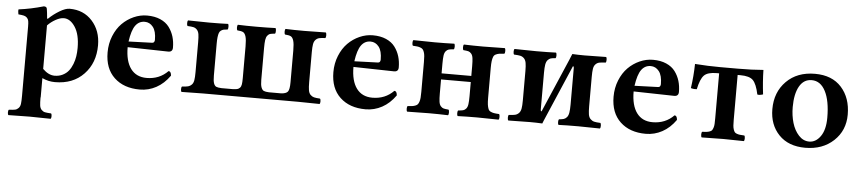

<svg xmlns="http://www.w3.org/2000/svg" viewBox="-41 -688 5228 1166"><g transform="rotate(5 2572.5 -104.5)"><path d="M215.8 -329.1V-64Q251 -28.8 288.1 -28.8Q315.4 -28.8 337.4 -39.8Q359.4 -50.8 373.3 -68.4Q387.2 -85.9 396.5 -109.9Q405.8 -133.8 409.4 -158.2Q413.1 -182.6 413.1 -209Q413.1 -290.5 383.3 -336.2Q353.5 -381.8 314 -381.8Q292.5 -381.8 264.9 -366.7Q237.3 -351.6 215.8 -329.1ZM29.8 233.9Q25.4 229.5 25.4 217.5Q25.4 205.6 29.8 201.2Q55.7 199.7 67.4 197.3Q79.1 194.8 88.4 185.1Q97.7 175.3 99.9 158.7Q102.1 142.1 102.1 109.9V-311Q102.1 -334 99.9 -345.9Q97.7 -357.9 89.8 -365.7Q82 -373.5 70.8 -376.2Q59.6 -378.9 37.1 -380.9Q35.6 -385.7 34.7 -396Q33.7 -406.2 35.2 -411.1Q108.9 -420.4 187 -442.9Q204.6 -442.9 206.1 -429.2Q209.5 -410.2 212.9 -370.1H217.8Q247.6 -398.9 283.7 -420.4Q319.8 -441.9 344.2 -441.9Q429.7 -441.9 482.4 -383.3Q535.2 -324.7 535.2 -235.8Q535.2 -127.9 469.2 -59.1Q403.3 9.8 293.9 9.8Q253.4 9.8 215.8 -7.8V109.9H214.8Q214.8 142.1 217 158.7Q219.2 175.3 228.5 185.1Q237.8 194.8 249.5 197.3Q261.2 199.7 287.1 201.2Q291.5 205.6 291.5 217.5Q291.5 229.5 287.1 233.9Q266.6 233.4 223.6 232.9Q180.7 232.4 159.2 231.9Q107.9 231.9 29.8 233.9Z M717.8 -274.9 861.3 -279.8Q869.1 -279.8 872.8 -285.6Q876.5 -291.5 876.5 -298.8Q876.5 -351.6 856.2 -377.2Q835.9 -402.8 805.7 -402.8Q770.5 -402.8 749 -373.3Q727.5 -343.8 717.8 -274.9ZM975.6 -117.2Q990.7 -117.2 992.7 -90.8Q957.5 -41 910.6 -15.6Q863.8 9.8 810.5 9.8Q712.9 9.8 654.8 -44.9Q596.7 -99.6 596.7 -198.2Q596.7 -252 615.5 -298.3Q634.3 -344.7 665 -375.7Q695.8 -406.7 735.4 -424.3Q774.9 -441.9 816.4 -441.9Q862.8 -441.9 897.5 -426.8Q932.1 -411.6 951.7 -385.3Q971.2 -358.9 980.5 -327.9Q989.7 -296.9 989.7 -261.2Q989.7 -234.9 963.4 -234.9L715.3 -240.2Q715.3 -154.8 749 -109.4Q782.7 -64 845.7 -64Q923.8 -64 975.6 -117.2Z M1064.9 2Q1060.5 -2.4 1060.5 -14.4Q1060.5 -26.4 1064.9 -30.8Q1089.8 -32.2 1102.1 -35.4Q1114.3 -38.6 1123.8 -48.3Q1133.3 -58.1 1136.2 -75.7Q1139.2 -93.3 1139.2 -125V-307.1Q1139.2 -338.9 1136.5 -356Q1133.8 -373 1124.5 -383.1Q1115.2 -393.1 1103 -396Q1090.8 -398.9 1066.4 -399.9Q1062.5 -404.3 1062.5 -417Q1062.5 -429.7 1066.4 -434.1Q1142.6 -432.1 1195.3 -432.1Q1263.2 -432.1 1311 -434.1Q1314.5 -429.7 1314.5 -417Q1314.5 -404.3 1311 -399.9Q1295.9 -398.9 1287.4 -397Q1278.8 -395 1271 -389.6Q1263.2 -384.3 1259.5 -374.3Q1255.9 -364.3 1253.9 -348.1Q1252 -332 1252 -307.1V-113.8Q1252 -82 1257.3 -66.9Q1262.7 -51.8 1272.5 -47.4Q1282.2 -43 1304.2 -42H1376Q1392.6 -43 1401.1 -45.2Q1409.7 -47.4 1416.7 -54.7Q1423.8 -62 1426 -75.7Q1428.2 -89.4 1428.2 -113.8V-307.1Q1428.2 -348.1 1422.4 -367.4Q1416.5 -386.7 1405.5 -392.6Q1394.5 -398.4 1370.1 -399.9Q1366.2 -404.3 1366.2 -417Q1366.2 -429.7 1370.1 -434.1Q1418 -432.1 1484.4 -432.1Q1552.2 -432.1 1600.1 -434.1Q1603.5 -429.7 1603.5 -417Q1603.5 -404.3 1600.1 -399.9Q1581.1 -398.4 1571.3 -395.8Q1561.5 -393.1 1553.7 -383.3Q1545.9 -373.5 1543.5 -356Q1541 -338.4 1541 -307.1V-113.8Q1541 -82.5 1546.9 -67.1Q1552.7 -51.8 1562.5 -47.4Q1572.3 -43 1593.3 -42H1667Q1698.2 -43.5 1708.7 -56.6Q1719.2 -69.8 1719.2 -113.8V-307.1Q1719.2 -348.1 1713.4 -367.4Q1707.5 -386.7 1696.5 -392.6Q1685.5 -398.4 1661.1 -399.9Q1656.7 -404.3 1656.7 -417Q1656.7 -429.7 1661.1 -434.1Q1710.9 -432.1 1775.4 -432.1Q1830.1 -432.1 1906.2 -434.1Q1910.6 -429.7 1910.6 -417Q1910.6 -404.3 1906.2 -399.9Q1881.8 -398.9 1869.4 -396Q1856.9 -393.1 1847.4 -383.1Q1837.9 -373 1835 -355.7Q1832 -338.4 1832 -307.1V-125Q1832 -93.3 1835 -75.7Q1837.9 -58.1 1847.4 -48.3Q1856.9 -38.6 1869.1 -35.4Q1881.3 -32.2 1906.2 -30.8Q1910.6 -26.4 1910.6 -14.4Q1910.6 -2.4 1906.2 2Q1828.1 0 1775.4 0H1196.3Q1143.1 0 1064.9 2Z M2094.2 -274.9 2237.8 -279.8Q2245.6 -279.8 2249.3 -285.6Q2252.9 -291.5 2252.9 -298.8Q2252.9 -351.6 2232.7 -377.2Q2212.4 -402.8 2182.1 -402.8Q2147 -402.8 2125.5 -373.3Q2104 -343.8 2094.2 -274.9ZM2352.1 -117.2Q2367.2 -117.2 2369.1 -90.8Q2334 -41 2287.1 -15.6Q2240.2 9.8 2187 9.8Q2089.4 9.8 2031.2 -44.9Q1973.1 -99.6 1973.1 -198.2Q1973.1 -252 1991.9 -298.3Q2010.7 -344.7 2041.5 -375.7Q2072.3 -406.7 2111.8 -424.3Q2151.4 -441.9 2192.9 -441.9Q2239.3 -441.9 2273.9 -426.8Q2308.6 -411.6 2328.1 -385.3Q2347.7 -358.9 2356.9 -327.9Q2366.2 -296.9 2366.2 -261.2Q2366.2 -234.9 2339.8 -234.9L2091.8 -240.2Q2091.8 -154.8 2125.5 -109.4Q2159.2 -64 2222.2 -64Q2300.3 -64 2352.1 -117.2Z M2440.4 2Q2436 -2.4 2436 -15.1Q2436 -27.8 2440.4 -32.2Q2457.5 -33.2 2467.3 -34.4Q2477.1 -35.6 2486.8 -39.3Q2496.6 -43 2501.2 -48.6Q2505.9 -54.2 2509.5 -64.7Q2513.2 -75.2 2514.4 -89.4Q2515.6 -103.5 2515.6 -125V-307.1Q2515.6 -328.6 2514.4 -342.8Q2513.2 -356.9 2509.5 -367.4Q2505.9 -377.9 2501.2 -383.5Q2496.6 -389.2 2486.8 -392.8Q2477.1 -396.5 2467.3 -397.7Q2457.5 -398.9 2440.4 -399.9Q2436 -404.3 2436 -417Q2436 -429.7 2440.4 -434.1Q2524.4 -432.1 2571.8 -432.1Q2633.8 -432.1 2689.5 -434.1Q2693.8 -429.7 2693.8 -417Q2693.8 -404.3 2689.5 -399.9Q2669.4 -398.4 2659.4 -395.8Q2649.4 -393.1 2641.4 -383.5Q2633.3 -374 2630.9 -356.4Q2628.4 -338.9 2628.4 -307.1V-248H2809.6V-307.1Q2809.6 -338.9 2807.1 -356.4Q2804.7 -374 2796.6 -383.5Q2788.6 -393.1 2778.6 -395.8Q2768.6 -398.4 2748.5 -399.9Q2744.1 -404.3 2744.1 -417Q2744.1 -429.7 2748.5 -434.1Q2804.2 -432.1 2865.7 -432.1Q2917.5 -432.1 2997.6 -434.1Q3002 -429.7 3002 -417Q3002 -404.3 2997.6 -399.9Q2977.1 -398.9 2966.1 -397Q2955.1 -395 2945.3 -390.1Q2935.5 -385.3 2931.4 -374.8Q2927.2 -364.3 2925 -348.6Q2922.9 -333 2922.9 -307.1V-125Q2922.9 -99.1 2925 -83.5Q2927.2 -67.9 2931.4 -57.4Q2935.5 -46.9 2945.3 -42Q2955.1 -37.1 2966.1 -35.2Q2977.1 -33.2 2997.6 -32.2Q3002 -27.8 3002 -15.1Q3002 -2.4 2997.6 2Q2915.5 0 2866.7 0Q2804.2 0 2748.5 2Q2744.1 -2.4 2744.1 -15.1Q2744.1 -27.8 2748.5 -32.2Q2768.6 -33.7 2778.6 -36.4Q2788.6 -39.1 2796.6 -48.6Q2804.7 -58.1 2807.1 -75.7Q2809.6 -93.3 2809.6 -125V-210.9H2628.4V-125Q2628.4 -93.3 2630.9 -75.7Q2633.3 -58.1 2641.4 -48.6Q2649.4 -39.1 2659.4 -36.4Q2669.4 -33.7 2689.5 -32.2Q2693.8 -27.8 2693.8 -15.1Q2693.8 -2.4 2689.5 2Q2633.8 0 2572.8 0Q2522.5 0 2440.4 2Z M3253.4 -70.8 3395.5 -400.9Q3397.9 -406.7 3402.3 -417.7Q3406.7 -428.7 3409.2 -434.1Q3445.3 -432.1 3483.4 -432.1Q3531.2 -432.1 3615.2 -434.1Q3619.6 -429.7 3619.6 -417Q3619.6 -404.3 3615.2 -399.9Q3589.8 -398.9 3576.9 -396.2Q3564 -393.6 3554.2 -383.5Q3544.4 -373.5 3541.5 -355.7Q3538.6 -337.9 3538.6 -306.2V-127Q3538.6 -95.2 3541.5 -77.4Q3544.4 -59.6 3554.4 -49.6Q3564.5 -39.6 3577.1 -36.4Q3589.8 -33.2 3615.2 -32.2Q3619.6 -27.8 3619.6 -15.1Q3619.6 -2.4 3615.2 2Q3533.2 0 3483.4 0Q3409.2 0 3363.3 2Q3358.9 -2.4 3358.9 -15.1Q3358.9 -27.8 3363.3 -32.2Q3381.8 -33.7 3391.8 -36.9Q3401.9 -40 3410.4 -49.6Q3418.9 -59.1 3422.1 -77.6Q3425.3 -96.2 3425.3 -127V-349.1Q3425.3 -360.8 3419.4 -360.8L3277.3 -29.8Q3275.9 -25.9 3270.8 -14.6Q3265.6 -3.4 3264.2 2Q3226.1 0 3189.5 0Q3141.1 0 3057.1 2Q3052.7 -2.4 3052.7 -15.1Q3052.7 -27.8 3057.1 -32.2Q3082.5 -33.2 3095.5 -36.4Q3108.4 -39.6 3118.2 -49.6Q3127.9 -59.6 3131.1 -77.4Q3134.3 -95.2 3134.3 -127V-306.2Q3134.3 -337.9 3131.1 -355.7Q3127.9 -373.5 3118.2 -383.3Q3108.4 -393.1 3095.5 -396Q3082.5 -398.9 3057.1 -399.9Q3052.7 -404.3 3052.7 -417Q3052.7 -429.7 3057.1 -434.1Q3139.2 -432.1 3189.5 -432.1Q3263.7 -432.1 3309.6 -434.1Q3314 -429.7 3314 -417Q3314 -404.3 3309.6 -399.9Q3291 -398.9 3281 -396Q3271 -393.1 3262.5 -383.5Q3253.9 -374 3250.7 -355.5Q3247.6 -336.9 3247.6 -306.2V-83Q3247.6 -70.8 3253.4 -70.8Z M3802.2 -274.9 3945.8 -279.8Q3953.6 -279.8 3957.3 -285.6Q3960.9 -291.5 3960.9 -298.8Q3960.9 -351.6 3940.7 -377.2Q3920.4 -402.8 3890.1 -402.8Q3855 -402.8 3833.5 -373.3Q3812 -343.8 3802.2 -274.9ZM4060.1 -117.2Q4075.2 -117.2 4077.1 -90.8Q4042 -41 3995.1 -15.6Q3948.2 9.8 3895 9.8Q3797.4 9.8 3739.3 -44.9Q3681.2 -99.6 3681.2 -198.2Q3681.2 -252 3700 -298.3Q3718.8 -344.7 3749.5 -375.7Q3780.3 -406.7 3819.8 -424.3Q3859.4 -441.9 3900.9 -441.9Q3947.3 -441.9 3981.9 -426.8Q4016.6 -411.6 4036.1 -385.3Q4055.7 -358.9 4064.9 -327.9Q4074.2 -296.9 4074.2 -261.2Q4074.2 -234.9 4047.9 -234.9L3799.8 -240.2Q3799.8 -154.8 3833.5 -109.4Q3867.2 -64 3930.2 -64Q4008.3 -64 4060.1 -117.2Z M4307.6 -122.1V-395H4292.5Q4237.8 -395 4215.8 -372.6Q4193.8 -350.1 4180.7 -287.1Q4172.4 -286.1 4164.3 -286.9Q4156.2 -287.6 4150.1 -289.1Q4144 -290.5 4144.5 -291Q4155.3 -364.7 4156.7 -439Q4236.8 -433.1 4309.6 -433.1H4418.5Q4504.9 -433.1 4573.7 -439Q4575.2 -365.7 4584.5 -291Q4584.5 -290.5 4578.4 -288.8Q4572.3 -287.1 4564.7 -286.1Q4557.1 -285.2 4549.8 -287.1Q4536.6 -350.1 4514.6 -372.6Q4492.7 -395 4437.5 -395H4420.4V-122.1Q4420.4 -100.6 4421.4 -86.9Q4422.4 -73.2 4426 -62.7Q4429.7 -52.2 4433.6 -47.1Q4437.5 -42 4447 -38.6Q4456.5 -35.2 4465.8 -34.2Q4475.1 -33.2 4492.7 -32.2Q4497.1 -27.8 4497.1 -15.1Q4497.1 -2.4 4492.7 2Q4416.5 0 4367.7 0Q4317.9 0 4235.8 2Q4231.4 -2.4 4231.4 -15.1Q4231.4 -27.8 4235.8 -32.2Q4253.4 -33.2 4262.5 -34.2Q4271.5 -35.2 4281.2 -38.6Q4291 -42 4294.9 -47.1Q4298.8 -52.2 4302.5 -62.7Q4306.2 -73.2 4306.9 -86.9Q4307.6 -100.6 4307.6 -122.1Z M4648.4 -207Q4648.4 -310.5 4714.1 -376.7Q4779.8 -442.9 4888.2 -442.9Q4992.7 -442.9 5050 -378.9Q5107.4 -314.9 5107.4 -212.9Q5107.4 -116.2 5040.3 -53.2Q4973.1 9.8 4867.2 9.8Q4764.6 9.8 4706.5 -50.8Q4648.4 -111.3 4648.4 -207ZM4871.6 -402.8Q4822.8 -402.8 4796.6 -356.4Q4770.5 -310.1 4770.5 -230Q4770.5 -178.7 4783.7 -134Q4796.9 -89.4 4824.2 -59.6Q4851.6 -29.8 4888.2 -29.8Q4928.7 -29.8 4957 -70.1Q4985.4 -110.4 4985.4 -184.1Q4985.4 -287.1 4955.3 -345Q4925.3 -402.8 4871.6 -402.8Z"/></g></svg>

Font: Common Serif SemiBold
Style: Regular
Weight: 600
Designer: Philipp H. Poll, Khaled Hosny
Foundry: Stefan Peev, Context Ltd.
Version: Version 1.026